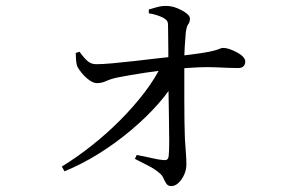

<svg xmlns="http://www.w3.org/2000/svg" viewBox="-20 -586 1040 649"><path d="M189 -23Q241 -55 292 -95.5Q343 -136 388 -181.5Q433 -227 468.5 -273.5Q504 -320 525 -364L578 -366L576 -321Q554 -279 514 -234Q474 -189 423 -146Q372 -103 314.5 -67Q257 -31 198 -7ZM559 43Q548 43 542.5 35Q537 27 532.5 16.5Q528 6 519 -1Q503 -15 480 -26.5Q457 -38 436 -49L442 -62Q466 -58 491 -52Q516 -46 534 -45Q548 -43 550 -57Q552 -72 552 -109Q552 -146 551 -193.5Q550 -241 549.5 -287.5Q549 -334 549 -370Q549 -389 549 -413Q549 -437 548.5 -461Q548 -485 548 -501Q548 -512 543.5 -517Q539 -522 530 -527Q519 -532 507.5 -535.5Q496 -539 483 -541V-554Q494 -557 509.5 -561.5Q525 -566 541 -566Q560 -566 578.5 -558.5Q597 -551 609.5 -541.5Q622 -532 622 -524Q622 -511 616.5 -504.5Q611 -498 608 -476Q606 -456 604.5 -429.5Q603 -403 603 -382Q603 -360 603 -325.5Q603 -291 603 -252Q603 -213 603.5 -177Q604 -141 605 -117Q607 -86 608.5 -67Q610 -48 610 -30Q610 -12 602.5 4.5Q595 21 583.5 32Q572 43 559 43ZM308 -305Q296 -305 282 -315Q268 -325 256.5 -339Q245 -353 241 -362Q238 -371 237 -383.5Q236 -396 236 -407L249 -411Q263 -391 275.5 -380Q288 -369 305 -369Q326 -369 359.5 -372Q393 -375 432.5 -379.5Q472 -384 510 -388.5Q548 -393 579 -396Q631 -402 660.5 -406.5Q690 -411 704 -415Q718 -419 723.5 -421.5Q729 -424 733 -424Q745 -424 757.5 -419.5Q770 -415 782 -408.5Q794 -402 801.5 -394Q809 -386 809 -378Q809 -368 803 -362Q797 -356 786 -356Q759 -356 709 -358.5Q659 -361 575 -353Q521 -348 469.5 -340Q418 -332 382 -325Q356 -320 340 -312.5Q324 -305 308 -305Z"/></svg>

Font: Noto Serif JP
Style: Regular
Weight: 400
Designer: Ryoko NISHIZUKA  (kana & ideographs); Frank Grießhammer (Latin, Greek & Cyrillic); Wenlong ZHANG  (bopomofo); Sandoll Co
Foundry: Adobe
Version: Version 2.003-H1;hotconv 1.1.1;makeotfexe 2.6.0